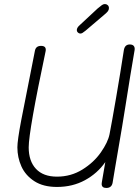

<svg xmlns="http://www.w3.org/2000/svg" viewBox="-20 -928 686 950"><path d="M646 -680Q625 -559 601 -405Q587 -315 563 -177Q555 -134 549 -95Q543 -56 537 -23Q532 2 506 2Q483 2 483 -18Q483 -24 484 -27Q492 -76 501 -126Q462 -70 400.5 -36.5Q339 -3 262 -3Q194 -3 150 -31.5Q106 -60 86 -104.5Q66 -149 66 -199Q66 -233 85 -333Q104 -433 143 -627L153 -678Q158 -701 183 -701Q210 -701 206 -676Q122 -279 122 -199Q122 -131 158 -92.5Q194 -54 262 -54Q331 -54 387.5 -89Q444 -124 479 -174Q514 -224 522 -264Q533 -320 554.5 -445Q576 -570 593 -681Q598 -708 622 -708Q636 -708 642 -700.5Q648 -693 646 -680ZM360 -779Q360 -792 377 -806L463 -886Q477 -898 484.5 -903Q492 -908 499 -908Q507 -908 513 -902.5Q519 -897 519 -888Q519 -879 513.5 -872Q508 -865 497 -856L403 -776Q393 -768 388 -765Q383 -762 377 -762Q371 -762 365.5 -767Q360 -772 360 -779Z"/></svg>

Font: Mali Light
Style: Italic
Weight: 300
Italic angle: -10°
Version: Version 1.000; ttfautohint (v1.6)